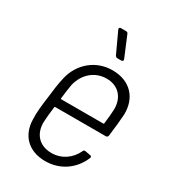

<svg xmlns="http://www.w3.org/2000/svg" viewBox="-175 -790 790 888"><g transform="rotate(30 220.0 -346.0)"><path d="M290 -583 244 -693C243 -697 238 -700 233 -700H206C198 -700 195 -695 198 -688L249 -578C252 -574 255 -571 260 -571H282C289 -571 293 -576 290 -583ZM215 -39C150 -39 112 -82 113 -145C114 -167 117 -196 121 -228C121 -231 124 -232 125 -232H395C401 -232 405 -236 406 -242C412 -290 416 -327 418 -360C421 -449 366 -512 270 -512C181 -512 111 -452 91 -367C83 -334 78 -297 73 -252C67 -207 62 -168 64 -132C65 -49 118 8 209 8C289 8 353 -38 382 -108C385 -114 382 -119 377 -120L348 -125C342 -126 338 -124 336 -118C314 -71 270 -39 215 -39ZM266 -465C329 -465 367 -421 366 -359C365 -337 363 -309 359 -281C359 -278 357 -277 355 -277H131C129 -277 127 -278 128 -281C131 -310 135 -337 139 -359C154 -421 202 -465 266 -465Z"/></g></svg>

Font: Barlow Semi Condensed Light
Style: Italic
Weight: 300
Width: 4
Italic angle: -7°
Designer: Jeremy Tribby
Foundry: Tribby Type
Version: Version 1.422;hotconv 1.0.109;makeotfexe 2.5.65596